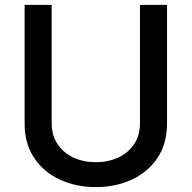

<svg xmlns="http://www.w3.org/2000/svg" viewBox="-20 -747 778 779"><path d="M547.9 -727.3H657.7V-246.1Q657.7 -164.1 619 -106.4Q580.3 -48.7 514.7 -18.3Q449.2 12.1 368.6 12.1Q288.4 12.1 222.8 -18.3Q157.3 -48.7 118.6 -106.4Q79.9 -164.1 79.9 -246.1V-727.3H189.6V-247.9Q189.6 -197.1 214.1 -161.4Q238.6 -125.7 279.3 -107.2Q320 -88.8 368.6 -88.8Q417.6 -88.8 458.5 -107.2Q499.3 -125.7 523.6 -161.4Q547.9 -197.1 547.9 -247.9Z"/></svg>

Font: Inter UI Medium
Style: Regular
Weight: 500
Designer: Rasmus Andersson
Foundry: rsms
Version: 3.2;8d6f07862